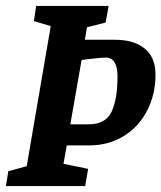

<svg xmlns="http://www.w3.org/2000/svg" viewBox="-27 -627 544 647"><path d="M497 -375Q497 -309 469 -254.5Q441 -200 390 -168.5Q339 -137 273 -137H198L187 -75L270 -58L260 0H-7L1 -50L63 -67L144 -539L87 -556L95 -607H339L329 -551L266 -535L259 -493H361Q424 -493 460.5 -463.5Q497 -434 497 -375ZM369 -370Q369 -401 359 -417Q349 -433 329 -433Q312 -433 248 -425L210 -208H271Q329 -208 349 -250.5Q369 -293 369 -370Z"/></svg>

Font: Grenze SemiBold
Style: Italic
Weight: 600
Italic angle: -10°
Designer: Renata Polastri
Foundry: Omnibus-Type
Version: Version 1.002; ttfautohint (v1.8)